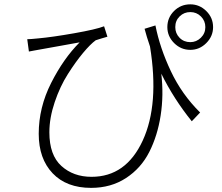

<svg xmlns="http://www.w3.org/2000/svg" viewBox="-20 -826 1040 898"><path d="M656.2 -691.4 707 -707Q727.5 -602.5 778.8 -493.7Q830.1 -384.8 916 -299.8L877 -258.8Q792 -364.3 734.4 -481.4Q746.1 -380.9 731.4 -286.1Q716.8 -191.4 678.2 -115.2Q639.6 -39.1 569.3 6.8Q499 52.7 406.2 52.7Q291 52.7 226.1 -15.6Q161.1 -84 161.1 -200.2Q161.1 -323.2 219.2 -438Q277.3 -552.7 352.5 -627.9Q321.3 -622.1 252.9 -609.9Q184.6 -597.7 168 -594.7Q161.1 -593.8 143.6 -590.3Q126 -586.9 115.2 -585L107.4 -642.6Q122.1 -642.6 159.2 -646.5Q223.6 -652.3 326.7 -670.4Q429.7 -688.5 466.8 -703.1L482.4 -654.3Q476.6 -652.3 455.6 -646.5Q434.6 -640.6 427.7 -637.7Q402.3 -619.1 368.2 -578.1Q334 -537.1 297.4 -479.5Q260.7 -421.9 235.8 -348.1Q210.9 -274.4 210.9 -207Q210.9 -100.6 267.1 -49.8Q323.2 1 408.2 1Q569.3 1 647.5 -168.5Q725.6 -337.9 681.6 -608.4Q665 -657.2 656.2 -691.4ZM870.1 -628.9Q898.4 -628.9 919.4 -649.4Q940.4 -669.9 940.4 -699.2Q940.4 -728.5 919.9 -749Q899.4 -769.5 870.1 -769.5Q840.8 -769.5 820.3 -749.5Q799.8 -729.5 799.8 -699.2Q799.8 -669.9 819.8 -649.4Q839.8 -628.9 870.1 -628.9ZM870.1 -805.7Q913.1 -805.7 944.8 -774.4Q976.6 -743.2 976.6 -699.2Q976.6 -656.2 944.8 -624.5Q913.1 -592.8 870.1 -592.8Q826.2 -592.8 794.4 -624.5Q762.7 -656.2 762.7 -699.2Q762.7 -743.2 793.9 -774.4Q825.2 -805.7 870.1 -805.7Z"/></svg>

Font: Gen Shin Gothic Light
Style: Regular
Weight: 200
Designer: [Source Han Sans]
Ryoko NISHIZUKA  (kana & ideographs); Paul D. Hunt (Latin, Greek & Cyrillic); Wenlong ZHANG  (bopomofo
Version: Version 1.002.20150607